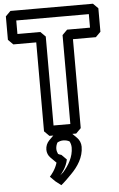

<svg xmlns="http://www.w3.org/2000/svg" viewBox="-75 -909 831 1344"><g transform="rotate(-5 341.0 -237.0)"><path d="M298 317C310 304 344 263 354 210L319 175C311 173 303 170 296 166C291 155 287 143 287 130C287 114 292 98 299 86C312 79 325 75 340 75C356 75 372 79 384 86C391 99 395 114 395 130C395 195 360 253 320 298C312 305 306 311 298 317ZM340 5C316 5 295 14 279 30L243 66C227 82 217 105 217 130C217 152 226 172 240 186L275 221L280 226C266 274 234 311 226 319L225 320L260 355L300 386C313 375 326 364 339 351L374 316C423 267 465 204 465 130C465 105 455 82 439 66L404 31C388 15 365 5 340 5ZM86 -695V-790H596V-695H435L400 -660V-35H282V-660L247 -695ZM16 -660 51 -625H212V0L247 35H435L470 0V-625H631L666 -660V-825L631 -860H51L16 -825Z"/></g></svg>

Font: Hussar Press
Style: Bold
Weight: 700
Foundry: Cannot Into Space Fonts
Version: Version 1.43